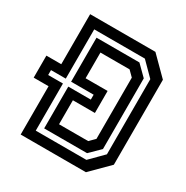

<svg xmlns="http://www.w3.org/2000/svg" viewBox="-161 -833 935 967"><g transform="rotate(30 306.0 -350.0)"><path d="M89 0V-281H2.5V-409H89V-700H468.5L571.5 -597V-103L468.5 0ZM145 -55H439.5L515 -131V-568L439.5 -644H145V-357.5H59V-329H145ZM176 -86V-329H307V-357.5H176V-613.5H425.5L484.5 -555V-144L425.5 -86ZM230.5 -141.5H400L430.5 -172V-528L400 -558.5H230.5V-409H358.5V-281H230.5Z"/></g></svg>

Font: Tourney SemiBold
Style: Regular
Weight: 600
Version: Version 1.015